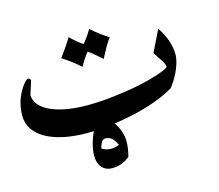

<svg xmlns="http://www.w3.org/2000/svg" viewBox="-98 -618 1068 935"><g transform="rotate(-15 436.0 -150.0)"><path d="M345.7 -321.8Q321.3 -343.3 298.8 -359.9Q276.4 -376.5 255.9 -389.2Q272.9 -412.1 288.3 -434.3Q303.7 -456.5 316.9 -479Q336.4 -460.4 351.8 -447.8Q367.2 -435.1 379.4 -427.7Q389.2 -439 400.4 -454.6Q411.6 -470.2 424.3 -491.7Q441.4 -476.1 462.4 -460Q483.4 -443.8 510.3 -426.8Q502.9 -417 496.6 -407.2Q490.2 -397.5 483.9 -386.2Q477.5 -375 470.5 -361.8Q463.4 -348.6 454.6 -332L440.9 -344.7Q425.3 -357.9 412.4 -368.9Q399.4 -379.9 388.2 -386.7Q363.8 -356.9 345.7 -321.8ZM720.2 -203.1Q726.1 -205.6 731.9 -209Q737.8 -212.4 741.2 -215.3Q740.7 -224.1 736.3 -233.4Q731.9 -242.7 725.3 -252.7Q718.8 -262.7 711.2 -273.9Q703.6 -285.2 696.3 -297.4L749.5 -405.8Q798.3 -332.5 798.3 -262.7Q798.3 -234.9 782 -193.8Q765.6 -152.8 733.4 -110.4Q695.3 -87.4 644.5 -68.4Q593.8 -49.3 528.8 -33.7Q463.9 -19.5 403.3 -12Q342.8 -4.4 283.7 -4.4Q219.2 -4.4 166.7 -15.6Q114.3 -26.9 77.1 -47.9Q40 -68.8 20 -99.1Q0 -129.4 0 -167.5Q0 -204.1 10 -237.3Q20 -270.5 41 -302.7Q63.5 -334.5 72.8 -334.5Q85.9 -334.5 85.9 -321.8L64.5 -254.4Q64.5 -231 80.1 -209.2Q95.7 -187.5 127.9 -170.9Q160.2 -154.3 209 -144.5Q257.8 -134.8 324.2 -134.8Q366.7 -134.8 415.8 -139.2Q464.8 -143.6 518.6 -151.9Q587.9 -162.6 639.9 -176.5Q691.9 -190.4 720.2 -203.1ZM361.8 43.5Q351.1 43.5 343.5 54.4Q335.9 65.4 330.6 85.9Q341.3 92.8 352.5 96.2Q363.8 99.6 376.5 99.6Q381.8 99.6 387.9 98.9Q394 98.1 399.9 96.9Q405.8 95.7 410.6 94Q415.5 92.3 418.5 90.8Q418.5 91.3 419.4 92.3L412.6 80.6Q395 43.5 361.8 43.5ZM447.8 159.2Q408.2 192.4 357.9 192.4Q325.7 192.4 306.6 170.4Q287.6 148.4 287.6 110.4Q287.6 97.2 290.5 79.6Q293.5 62 298.8 43.9Q304.2 25.9 311.5 8.3Q318.8 -9.3 327.6 -22.9Q336.4 -36.6 346.4 -45.2Q356.4 -53.7 366.7 -53.7Q383.8 -53.7 400.1 -41Q416.5 -28.3 429.4 -8.5Q442.4 11.2 450.4 35.6Q458.5 60.1 458.5 83.5Q458.5 100.1 455.8 118.7Q453.1 137.2 448.2 157.2Z"/></g></svg>

Font: XB Niloofar
Style: Bold
Weight: 700
Designer: Behnam
Foundry: Irmug
Version: Version 7.201 2008